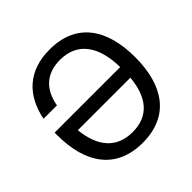

<svg xmlns="http://www.w3.org/2000/svg" viewBox="-174 -816 980 980"><g transform="rotate(-45 316.5 -325.5)"><path d="M316.7 11.7C507.5 11.7 598.3 -119.2 598.3 -325C598.3 -530.8 507.5 -661.7 316.7 -661.7C163.3 -661.7 73.3 -575.8 45 -433.3H141.7C159.2 -531.7 218.3 -586.7 316.7 -586.7C444.2 -586.7 505.8 -494.2 508.3 -343.3H35V-325C35 -119.2 126.7 11.7 316.7 11.7ZM319.2 -63.3C204.2 -63.3 140.8 -137.5 127.5 -268.3H506.7C495 -140 435.8 -63.3 319.2 -63.3Z"/></g></svg>

Font: Familjen Grotesk
Style: Regular
Weight: 400
Designer: Anders Wikstroem, Jonas Baeckman, Matilda Gysing, Kristian Moeller
Foundry: Familjen STHLM AB
Version: Version 2.000